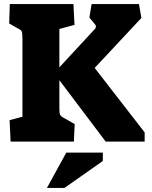

<svg xmlns="http://www.w3.org/2000/svg" viewBox="-20 -694 743 941"><path d="M27 -105 90 -122V-505Q90 -531 86.5 -539.5Q83 -548 67 -555L25 -579L28 -674H340L345 -572L271 -552V-364L446 -553Q450 -557 450 -564Q450 -569 447 -573L418 -608L429 -674H661L673 -606L444 -361L689 -45V0H498L271 -301V-162Q271 -140 274.5 -132Q278 -124 293 -116L346 -86L342 0H32ZM305 54H484V95L296 227H210Z"/></svg>

Font: Suez One
Style: Regular
Weight: 400
Designer: Michal Sahar
Foundry: Hagilda
Version: Version 1.001